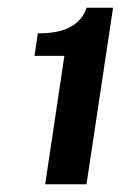

<svg xmlns="http://www.w3.org/2000/svg" viewBox="-20 -855 312 495"><path d="M96.5 -380 146 -711H69L77.5 -769Q134.5 -769 164.2 -787Q194 -805 203 -835H271.5L203 -380Z"/></svg>

Font: Public Sans Thin ExtraBold
Style: Italic
Weight: 800
Italic angle: -8°
Version: Version 2.001